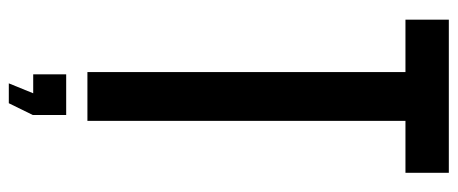

<svg xmlns="http://www.w3.org/2000/svg" viewBox="-314 -526 1014 425"><g transform="rotate(90 192.5 -313.0)"><path d="M139 0V-704H23V-800H362V-704H247V0ZM144 120V47H234V121L208 174H164L186 120Z"/></g></svg>

Font: Big Shoulders Display
Style: Bold
Weight: 700
Designer: Patric King
Foundry: XO Type Co
Version: Version 1.000; ttfautohint (v1.8.2)